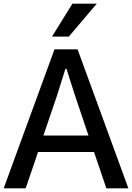

<svg xmlns="http://www.w3.org/2000/svg" viewBox="-24 -1028 721 1048"><path d="M212.9 -288.1H459L386.7 -502.9Q380.9 -520.5 363.8 -573.7Q346.7 -627 338.9 -652.3H333Q321.3 -614.3 286.1 -502.9ZM-3.9 0 273.4 -758.8H399.4L676.8 0H556.6L489.3 -198.2H183.6L116.2 0ZM259.8 -828.1 371.1 -1007.8H503.9L351.6 -828.1Z"/></svg>

Font: Gothic A1 SemiBold
Style: Regular
Weight: 600
Version: Version 2.50